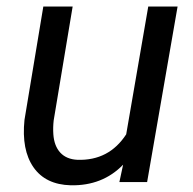

<svg xmlns="http://www.w3.org/2000/svg" viewBox="-20 -548 580 578"><path d="M350.6 -52.2Q288.6 11.7 192.9 9.8Q117.2 7.8 80.8 -44.4Q44.4 -96.7 53.7 -187L110.4 -528.3H198.7L141.6 -185.5Q139.2 -164.1 140.6 -143.6Q143.1 -108.4 161.6 -88.4Q180.2 -68.4 213.4 -66.9Q308.1 -64 359.9 -143.6L426.3 -528.3H514.6L422.9 0H339.4Z"/></svg>

Font: TypoPRO Roboto
Style: Italic
Weight: 400
Italic angle: -12°
Designer: Google
Version: Version 2.136; 2016